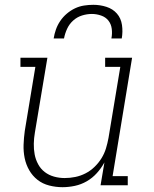

<svg xmlns="http://www.w3.org/2000/svg" viewBox="-20 -770 640 798"><path d="M240 8Q212 8 184.5 1Q157 -6 136 -22.5Q115 -39 101.5 -62.5Q88 -86 82.5 -113Q77 -140 78 -168.5Q79 -197 83 -226L127 -492H65V-530H177L125 -219Q121 -196 120.5 -173Q120 -150 124 -128.5Q128 -107 138.5 -87.5Q149 -68 166 -55Q183 -42 204.5 -36Q226 -30 249 -30Q271 -30 293 -34.5Q315 -39 335.5 -49.5Q356 -60 373 -76.5Q390 -93 402 -112.5Q414 -132 420.5 -153.5Q427 -175 431 -197L480 -492H417V-530H529L448 -38H511V0H398L414 -95Q401 -71 382.5 -50.5Q364 -30 340.5 -16.5Q317 -3 291 2.5Q265 8 240 8ZM203 -610Q206 -629 212.5 -647.5Q219 -666 230.5 -683Q242 -700 258 -713.5Q274 -727 292 -735.5Q310 -744 329.5 -747Q349 -750 368 -750Q396 -750 422.5 -741.5Q449 -733 466 -713.5Q483 -694 487 -666Q491 -638 486 -610H443Q447 -630 444.5 -650Q442 -670 430.5 -684.5Q419 -699 400 -705.5Q381 -712 362 -712Q341 -712 320.5 -705.5Q300 -699 284 -684.5Q268 -670 259 -650.5Q250 -631 246 -610Z"/></svg>

Font: Iosevka Curly Slab XLtExObl
Style: Regular
Weight: 200
Width: 7
Italic angle: -9°
Monospace: yes
Designer: Belleve Invis
Foundry: Belleve Invis
Version: Version 11.0.0; ttfautohint (v1.8.3)